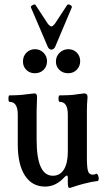

<svg xmlns="http://www.w3.org/2000/svg" viewBox="-20 -850 486 886"><path d="M218 -621Q206 -621 200 -635L123 -815Q120 -821 130.5 -826.5Q141 -832 144 -827L201 -740Q211 -728 218 -728Q223 -728 233 -740L290 -827Q294 -832 304 -827Q314 -822 311 -815L235 -635Q228 -621 218 -621ZM86 -566Q86 -591 102 -607Q118 -623 141 -623Q165 -623 181 -606.5Q197 -590 197 -568Q197 -543 181 -527.5Q165 -512 141 -512Q117 -512 101.5 -527.5Q86 -543 86 -566ZM295 -512Q270 -512 254 -527.5Q238 -543 238 -566Q238 -590 255 -606.5Q272 -623 295 -623Q319 -623 334.5 -607Q350 -591 350 -568Q350 -544 334 -528Q318 -512 295 -512ZM300 17Q293 17 293 -5V-28Q293 -40 288 -40Q285 -40 277 -32Q238 11 188 11Q128 11 95 -40Q62 -91 62 -183V-321Q62 -380 24 -380Q19 -380 19 -395Q19 -410 24 -410Q71 -410 103 -415Q135 -419 139 -419Q151 -419 151 -403Q149 -357 149 -340V-205Q149 -39 224 -39Q257 -39 275 -68Q293 -97 293 -150V-321Q293 -380 256 -380Q250 -380 250 -395Q250 -410 256 -410Q312 -410 336 -415Q364 -419 368 -419Q384 -419 384 -402Q381 -370 381 -340V-120Q381 -75 386.5 -59.5Q392 -44 408 -44Q416 -44 424 -48Q429 -49 432.5 -40.5Q436 -32 435.5 -24.5Q435 -17 432 -15Q404 -12 366 -2Q339 5 310 15Q305 17 300 17Z"/></svg>

Font: Junicode Cond Medium
Style: Regular
Weight: 500
Width: 3
Designer: Peter S. Baker
Version: Version 2.201